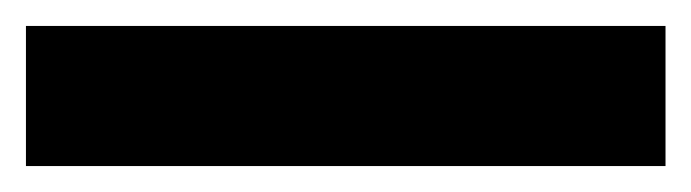

<svg xmlns="http://www.w3.org/2000/svg" viewBox="-23 -888 533 148"><path d="M490 -760V-868H-3V-760Z"/></svg>

Font: Noto Sans Gurmukhi UI Condensed ExtraBold
Style: Regular
Weight: 800
Width: 3
Designer: Jelle Bosma - Monotype Design Team
Foundry: Monotype Imaging Inc.
Version: Version 2.004